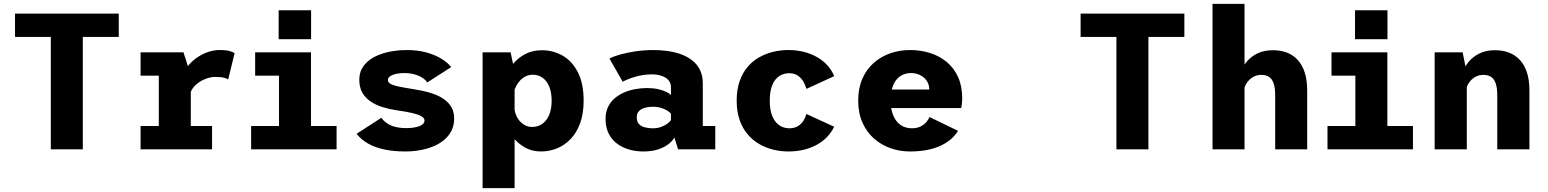

<svg xmlns="http://www.w3.org/2000/svg" viewBox="-20 -770 7984 990"><path d="M242 0V-579.7H57.4V-700H592.4V-579.7H407V0Z M704.9 0V-120.3H798.8V-379.7H704.9V-500H926.1L963.8 -382.1V-120.3H1073.4V0ZM961.1 -288.7 908.4 -316.7Q908.6 -351.1 920.9 -381Q933.1 -410.9 953.6 -435Q974.1 -459.1 1000.4 -476.2Q1026.6 -493.4 1055.3 -502.7Q1083.9 -512 1111.6 -512Q1150.4 -512 1168 -505.7Q1185.6 -499.4 1189.6 -495.9L1156.6 -360.3Q1152.8 -363.9 1136.8 -368.6Q1120.8 -373.4 1092.8 -373.4Q1070.7 -373.4 1049.5 -366.8Q1028.3 -360.1 1010 -348.4Q991.8 -336.6 978.9 -321.2Q966.1 -305.8 961.1 -288.7Z M1274.9 0V-120.3H1418.6V-379.7H1295.6V-500H1583.6V-120.3H1715.5V0ZM1416.8 -717.1H1584.1V-568H1416.8Z M2069.9 11Q2010 11 1961.9 0.8Q1913.8 -9.4 1877.9 -29.8Q1842.1 -50.2 1818.6 -80.1L1946.4 -162.6Q1955.9 -148.9 1968.9 -139Q1981.9 -129.1 1998.2 -122.3Q2014.6 -115.6 2034.1 -112.5Q2053.6 -109.4 2075.4 -109.4Q2094.2 -109.4 2111 -111.9Q2127.9 -114.3 2140.9 -119.1Q2154 -123.9 2161.4 -131.2Q2168.8 -138.6 2168.8 -148.4Q2168.8 -161.6 2152.6 -170.8Q2136.5 -180.1 2104.6 -187.4Q2072.7 -194.7 2024.3 -201.5Q1987.9 -206.9 1953.6 -217.4Q1919.2 -227.9 1891.9 -246Q1864.6 -264.1 1848.6 -291.8Q1832.6 -319.4 1832.6 -358.6Q1832.6 -391.1 1846.2 -416.2Q1859.9 -441.2 1883.8 -459.4Q1907.7 -477.6 1939 -489.2Q1970.4 -500.9 2005.4 -506.4Q2040.5 -512 2076.2 -512Q2135.6 -512 2181.6 -498.8Q2227.6 -485.5 2259.1 -465.3Q2290.6 -445.1 2306.5 -424.1L2183.1 -344.9Q2176.5 -355.4 2164.9 -364.1Q2153.3 -372.9 2137.8 -379.5Q2122.2 -386.1 2104 -389.7Q2085.8 -393.3 2065.9 -393.3Q2050.2 -393.3 2034.9 -391.2Q2019.6 -389.2 2007.2 -384.8Q1994.9 -380.4 1987.5 -373.7Q1980.1 -367 1980.1 -357.3Q1980.1 -345.1 1994.4 -337.2Q2008.8 -329.4 2035.1 -323.9Q2061.4 -318.4 2097.5 -312.7Q2124.1 -308.7 2154.8 -302.5Q2185.4 -296.4 2214.9 -286Q2244.4 -275.6 2268.5 -259.1Q2292.6 -242.6 2307.2 -218.1Q2321.8 -193.6 2321.8 -159.1Q2321.8 -123.7 2308 -96.1Q2294.1 -68.6 2269.7 -48.2Q2245.3 -27.9 2213.1 -14.8Q2181 -1.8 2144.5 4.6Q2108 11 2069.9 11Z M2468.4 200V-500H2612.8L2633.4 -403.3V200ZM2769.8 11Q2721.7 11 2684.9 -10.5Q2648.1 -31.9 2623.1 -65Q2598.1 -98 2585.5 -133.8Q2572.9 -169.6 2572.9 -198.1L2631.8 -218.7Q2632.8 -198.1 2640 -179.4Q2647.1 -160.6 2659.5 -146.3Q2671.9 -132 2688.2 -123.7Q2704.6 -115.4 2723.5 -115.4Q2753.9 -115.4 2776.6 -131.6Q2799.4 -147.9 2811.9 -178.2Q2824.4 -208.6 2824.4 -251Q2824.4 -293.2 2812.2 -323Q2800.1 -352.9 2778.1 -368.7Q2756.1 -384.6 2726.6 -384.6Q2707.3 -384.6 2691.4 -376.9Q2675.4 -369.2 2662.9 -356.2Q2650.4 -343.3 2641.9 -326.9Q2633.4 -310.6 2628.8 -293.3L2575.1 -314.6Q2575.1 -342.9 2588 -376.7Q2600.9 -410.4 2626.1 -441.1Q2651.2 -471.8 2688.6 -491.4Q2725.9 -511 2774.8 -511Q2831.8 -511 2880.8 -483.2Q2929.8 -455.4 2959.6 -397.6Q2989.4 -339.9 2989.4 -251Q2989.4 -184.2 2971.3 -134.9Q2953.3 -85.6 2922.2 -53.2Q2891.1 -20.8 2851.9 -4.9Q2812.6 11 2769.8 11Z M3297.2 11Q3256.2 11 3220.9 0.2Q3185.5 -10.5 3158.8 -31.6Q3132 -52.8 3117.2 -84Q3102.4 -115.3 3102.4 -156.3Q3102.4 -191.2 3114.9 -217.7Q3127.4 -244.2 3149.3 -262.9Q3171.2 -281.6 3198.6 -293.5Q3226.1 -305.3 3256.3 -310.6Q3286.6 -316 3316.1 -316Q3347.6 -316 3372.8 -310.4Q3398.1 -304.8 3415.3 -296.4Q3432.5 -288 3439.6 -280.1V-320.6Q3439.6 -336.9 3432.2 -349.1Q3424.8 -361.4 3411.5 -369.7Q3398.3 -378 3380.4 -382.3Q3362.6 -386.6 3341.6 -386.6Q3316.9 -386.6 3294.5 -382.9Q3272.1 -379.2 3253 -373.5Q3233.8 -367.9 3217.9 -361.3Q3202.1 -354.8 3190.8 -348.6L3122.6 -467.9Q3141.7 -478.8 3177.1 -488.8Q3212.4 -498.7 3257.3 -505.4Q3302.1 -512 3350.1 -512Q3385.1 -512 3421 -507.2Q3456.8 -502.4 3489.5 -490.9Q3522.1 -479.4 3548.1 -459.6Q3574 -439.8 3588.9 -410.4Q3603.8 -380.9 3603.8 -339.5V-120.3H3668.1V0H3476.5L3457.2 -61.4Q3449.7 -45.3 3429.2 -28.6Q3408.7 -11.9 3375.6 -0.4Q3342.4 11 3297.2 11ZM3345.8 -108.4Q3369 -108.4 3388.5 -115.4Q3408.1 -122.4 3421.4 -132.5Q3434.7 -142.6 3439.6 -151.4V-182.6Q3434.4 -191.4 3420.5 -199.8Q3406.6 -208.2 3387.6 -214Q3368.6 -219.7 3348.4 -219.7Q3327.4 -219.7 3307.8 -214.9Q3288.2 -210 3275.7 -198.2Q3263.2 -186.4 3263.2 -164.9Q3263.2 -143.4 3274.1 -131.1Q3285.1 -118.9 3303.9 -113.7Q3322.8 -108.4 3345.8 -108.4Z M4044.9 11Q4005.1 11 3966.6 1.5Q3928 -8 3894 -27.8Q3860 -47.5 3834.1 -78.5Q3808.2 -109.5 3793.4 -152.2Q3778.5 -195 3778.5 -251Q3778.5 -307.5 3793.4 -350.5Q3808.2 -393.5 3834.1 -424.2Q3860 -455 3894 -474.2Q3928 -493.5 3966.6 -502.8Q4005.1 -512 4044.9 -512Q4087.2 -512 4124.1 -502.8Q4161.1 -493.5 4191.8 -476.2Q4222.5 -458.9 4245.4 -434Q4268.2 -409.1 4281.5 -377.4L4138 -311.7Q4133.5 -329.5 4123 -348.1Q4112.6 -366.8 4094.5 -379.6Q4076.4 -392.4 4049.6 -392.4Q4029.7 -392.4 4011.7 -385Q3993.6 -377.5 3979.5 -360.9Q3965.3 -344.3 3957.2 -317.1Q3949.1 -289.9 3949.1 -251Q3949.1 -212.6 3957.2 -185.6Q3965.3 -158.7 3979.5 -141.6Q3993.6 -124.5 4011.7 -116.5Q4029.7 -108.6 4049.6 -108.6Q4076.5 -108.6 4094.6 -119.8Q4112.6 -131 4123.1 -148.1Q4133.5 -165.3 4137.9 -182.4L4281.1 -116.6Q4267.1 -87.4 4244.5 -63.8Q4221.9 -40.2 4191.5 -23.5Q4161.2 -6.9 4124.4 2.1Q4087.6 11 4044.9 11Z M4671.3 11Q4619.1 11 4571.1 -6Q4523.1 -23.1 4485.8 -56.2Q4448.5 -89.4 4426.8 -138.3Q4405.1 -187.2 4405.1 -251Q4405.1 -314.8 4426.3 -363.5Q4447.4 -412.2 4484.8 -445.3Q4522.1 -478.4 4570.4 -495.2Q4618.6 -512 4672.9 -512Q4727.2 -512 4775.7 -496.6Q4824.2 -481.3 4861.5 -450.5Q4898.8 -419.6 4920.1 -372.7Q4941.4 -325.7 4941.4 -262.5Q4941.4 -250.4 4940 -236.8Q4938.7 -223.2 4936.4 -212.9H4538.1V-308.3H4771.3Q4771.3 -309.4 4771.3 -310Q4771.3 -310.7 4771.3 -311.8Q4771.3 -332.8 4759.6 -351.4Q4747.9 -370 4726.6 -381.6Q4705.4 -393.3 4676.6 -393.3Q4655.3 -393.3 4636.2 -385.1Q4617.2 -376.9 4602.9 -359.9Q4588.6 -343 4580.5 -316.2Q4572.3 -289.4 4572.3 -252.3Q4572.3 -206.9 4585.8 -174.8Q4599.2 -142.7 4623.6 -125.6Q4648.1 -108.6 4681.6 -108.6Q4709.6 -108.6 4728.2 -118.5Q4746.8 -128.4 4757.6 -142Q4768.4 -155.6 4772.9 -166.6L4920.1 -95.3Q4904.9 -70.9 4882 -51.4Q4859.1 -32 4828.3 -17.9Q4797.5 -3.9 4758.3 3.6Q4719.1 11 4671.3 11Z M5736.5 0V-579.7H5551.9V-700H6086.9V-579.7H5901.5V0Z M6232.1 0V-750H6397.1V0ZM6555.2 0V-277.6Q6555.2 -315.6 6547.6 -339Q6539.9 -362.4 6524.1 -373.1Q6508.2 -383.9 6483.6 -383.9Q6464.9 -383.9 6449.2 -377Q6433.6 -370.2 6421.7 -358.4Q6409.7 -346.6 6402.5 -332Q6395.3 -317.3 6393.4 -302L6360.9 -320Q6360.9 -353.4 6372 -387Q6383.1 -420.7 6405.8 -448.9Q6428.4 -477.1 6462.8 -494.1Q6497.1 -511.1 6543.7 -511.1Q6582.4 -511.1 6614.6 -499.1Q6646.9 -487.1 6670.4 -461.9Q6694 -436.7 6707.1 -397.3Q6720.2 -357.9 6720.2 -303.1V0Z M6824.9 0V-120.3H6968.6V-379.7H6845.6V-500H7133.6V-120.3H7265.5V0ZM6966.8 -717.1H7134.1V-568H6966.8Z M7377.4 0V-500H7521.8L7543.2 -393.4V0ZM7700.2 0V-277.6Q7700.2 -315.6 7692.6 -339Q7684.9 -362.4 7669.1 -373.1Q7653.2 -383.9 7628.6 -383.9Q7609.9 -383.9 7594.2 -377Q7578.6 -370.2 7566.7 -358.4Q7554.7 -346.6 7547.5 -332Q7540.3 -317.3 7538.4 -302L7505.9 -320Q7505.9 -353.4 7517 -387Q7528.1 -420.7 7550.8 -448.9Q7573.4 -477.1 7607.8 -494.1Q7642.1 -511.1 7688.7 -511.1Q7727.4 -511.1 7759.6 -499.1Q7791.9 -487.1 7815.9 -461.9Q7839.9 -436.7 7853 -397.3Q7866.1 -357.9 7866.1 -303.1V0Z"/></svg>

Font: Trispace Thin
Style: Regular
Weight: 100
Designer: Tyler Finck
Foundry: Etcetera Type Company
Version: Version 1.210